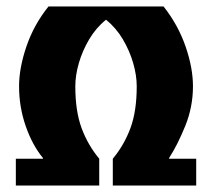

<svg xmlns="http://www.w3.org/2000/svg" viewBox="-20 -574 656 594"><path d="M486 -554Q531 -497 554 -430.5Q577 -364 577 -307Q577 -243 553 -184Q529 -125 503 -85V-83H587V0H329V-83Q364 -125 383.5 -177.5Q403 -230 403 -307Q403 -341 392 -379Q381 -417 360 -452.5Q339 -488 308 -513Q277 -488 256 -452.5Q235 -417 224 -379Q213 -341 213 -307Q213 -230 232.5 -177.5Q252 -125 287 -83V0H29V-83H113V-85Q80 -125 59.5 -184Q39 -243 39 -307Q39 -364 62 -431Q85 -498 130 -554Z"/></svg>

Font: Tac One
Style: Regular
Weight: 400
Designer: Oluseyi Olusanya, David Udoh, Eyiyemi Adegbite, Mirko Velimirović
Version: Version 1.003; ttfautohint (v1.8.4.7-5d5b)